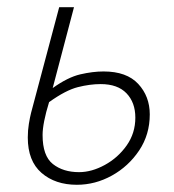

<svg xmlns="http://www.w3.org/2000/svg" viewBox="-20 -500 482 532"><path d="M193 12Q133 12 95 -21Q57 -54 57 -119Q57 -139 60 -157Q63 -175 66 -187L144 -480H185L126 -256Q168 -286 202.5 -294Q237 -302 267 -302Q331 -302 363 -267.5Q395 -233 395 -183Q395 -127 365.5 -83Q336 -39 290 -13.5Q244 12 193 12ZM199 -23Q234 -23 270.5 -43Q307 -63 331 -97Q355 -131 355 -174Q355 -216 330.5 -241.5Q306 -267 259 -267Q229 -267 195.5 -258.5Q162 -250 116 -217Q107 -188 102.5 -165Q98 -142 98 -126Q98 -68 126.5 -45.5Q155 -23 199 -23Z"/></svg>

Font: Source Sans 3 Light
Style: Italic
Weight: 300
Italic angle: -11°
Designer: Paul D. Hunt
Foundry: Adobe
Version: Version 3.046;hotconv 1.0.118;makeotfexe 2.5.65603